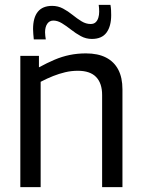

<svg xmlns="http://www.w3.org/2000/svg" viewBox="-20 -764 583 784"><path d="M63 0V-536H139V-489Q172 -507 202.5 -520Q233 -533 264.5 -539.5Q296 -546 331 -546Q380 -546 413 -529Q446 -512 463 -479.5Q480 -447 480 -399V0H397V-376Q397 -424 372.5 -449.5Q348 -475 298 -475Q271 -475 246 -469Q221 -463 197 -453.5Q173 -444 146 -430V0ZM118 -603Q117 -614 116 -625Q115 -636 115 -645Q115 -692 134.5 -716Q154 -740 193 -740Q217 -740 237.5 -729Q258 -718 276.5 -703Q295 -688 313 -677Q331 -666 350 -666Q363 -666 370.5 -673Q378 -680 381.5 -691.5Q385 -703 385 -716Q385 -723 384.5 -730.5Q384 -738 383 -744H431Q433 -733 433.5 -722.5Q434 -712 434 -702Q434 -657 415 -631Q396 -605 355 -605Q331 -605 310 -616.5Q289 -628 270 -643Q251 -658 233 -669Q215 -680 198 -680Q182 -680 173 -667Q164 -654 164 -632Q164 -625 165 -617Q166 -609 167 -603Z"/></svg>

Font: Georama ExtraCondensed Thin
Style: Regular
Weight: 400
Version: Version 1.001